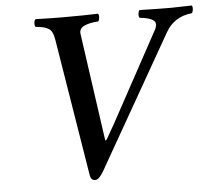

<svg xmlns="http://www.w3.org/2000/svg" viewBox="-49 -700 846 765"><g transform="rotate(-5 374.0 -317.5)"><path d="M637.2 -548.8 335 -19Q316.4 12.2 301.8 12.2Q283.7 12.2 280.8 -11.2L191.9 -557.1Q189 -575.7 183.6 -587.2Q178.2 -598.6 168 -604.2Q157.7 -609.9 148.9 -611.8Q140.1 -613.8 122.6 -615.7Q119.6 -616.2 118.2 -616.2Q113.8 -620.6 114.5 -631.6Q115.2 -642.6 120.1 -647Q192.4 -645 226.1 -645Q322.3 -645 370.1 -647Q374.5 -642.6 373.5 -631.6Q372.6 -620.6 368.2 -616.2Q333 -614.3 311.8 -604.2Q290.5 -594.2 293.9 -571.8L355 -141.1Q358.4 -141.1 361.8 -146L395 -204.1L589.8 -562Q604.5 -588.9 588.6 -600.8Q572.8 -612.8 534.2 -616.2Q529.8 -620.6 530.8 -631.6Q531.7 -642.6 536.1 -647Q620.1 -645 662.1 -645Q680.7 -645 745.1 -647Q749 -642.6 748 -631.6Q747.1 -620.6 742.2 -616.2Q671.4 -609.4 637.2 -548.8Z"/></g></svg>

Font: Common Serif Medium
Style: Italic
Weight: 500
Italic angle: -12°
Designer: Philipp H. Poll, Khaled Hosny
Foundry: Stefan Peev, Context Ltd.
Version: Version 1.026